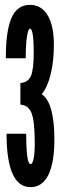

<svg xmlns="http://www.w3.org/2000/svg" viewBox="-20 -763 271 791"><path d="M106 8Q154 8 179 -42Q204 -92 204 -188Q204 -340 152 -375Q175.5 -403.5 188.8 -457.2Q202 -511 202 -579Q202 -657.5 176.2 -700.2Q150.5 -743 103 -743Q51.5 -743 27.8 -690.2Q4 -637.5 4 -523H86Q86 -579.5 91 -612.2Q96 -645 104 -645Q111 -645 115 -619.8Q119 -594.5 119 -548Q119 -477 107.5 -450.2Q96 -423.5 64 -421V-332Q96.5 -330 109.5 -298Q122.5 -266 123 -187Q124 -139 119.2 -113Q114.5 -87 106 -87Q88 -87 88 -212H7Q7 8 106 8Z"/></svg>

Font: League Gothic Condensed
Style: Regular
Weight: 400
Width: 3
Designer: The League of Moveable Type
Version: Version 1.600; ttfautohint (v1.8.3)